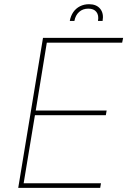

<svg xmlns="http://www.w3.org/2000/svg" viewBox="-20 -911 624 931"><path d="M68.4 0 188.5 -727.5H577.1L572.3 -704.1H207L153.3 -375H497.1L493.2 -352.5H149.4L94.7 -22.5H469.7L465.8 0ZM318.4 -809.6Q322.8 -834 335.4 -852.3Q348.1 -870.6 367.9 -880.6Q387.7 -890.6 411.6 -890.6Q447.8 -890.6 465.8 -868.4Q483.9 -846.2 477.5 -809.6H455.1Q460 -836.9 447.5 -853Q435.1 -869.1 408.2 -869.1Q381.3 -869.1 363.5 -853Q345.7 -836.9 340.8 -809.6Z"/></svg>

Font: Inter Tight Thin
Style: Italic
Weight: 250
Italic angle: -9.39999°
Designer: Rasmus Andersson
Foundry: rsms
Version: Version 3.004